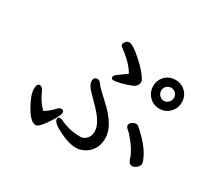

<svg xmlns="http://www.w3.org/2000/svg" viewBox="-144 -950 1289 1192"><g transform="rotate(30 500.0 -354.0)"><path d="M223.1 14.2Q188 14.2 146 -56.9Q104 -127.9 102.1 -173.8Q102.1 -214.8 123 -214.8Q141.1 -214.8 152.8 -188Q182.1 -121.1 222.2 -85.9Q263.2 -112.8 289.1 -142.1Q298.8 -153.8 314 -153.8Q331.1 -153.8 331.1 -134.8Q331.1 -119.1 303.2 -73.2Q249 14.2 223.1 14.2ZM868.2 -64.9Q849.1 -64.9 839.8 -87.9Q826.2 -136.2 790.5 -183.6Q754.9 -231 737.1 -244.4Q719.2 -257.8 719.2 -272Q719.2 -285.2 734.1 -295.2Q749 -305.2 761 -305.2Q772.9 -305.2 778.8 -298.8Q869.1 -221.2 902.8 -150.9Q917 -122.1 917 -108.9Q917 -92.8 900.9 -78.9Q884.8 -64.9 868.2 -64.9ZM512.2 11.2Q457 11.2 391.1 -22.9Q318.8 -57.1 318.8 -85Q318.8 -100.1 335 -100.1Q347.2 -100.1 359.1 -92.5Q371.1 -85 411.1 -73.5Q451.2 -62 501 -62Q523.9 -62 543 -82Q562 -102.1 562 -133.8Q562 -191.9 487.8 -268.1Q457 -299.8 422.6 -335Q388.2 -370.1 388.2 -397Q388.2 -426.8 415 -426.8Q429.2 -426.8 441.7 -408Q454.1 -389.2 523.9 -326.2Q640.1 -221.2 640.1 -130.9Q640.1 -84 619.6 -52Q599.1 -20 569.1 -4.4Q539.1 11.2 512.2 11.2ZM837.9 -514.2Q856 -514.2 869.9 -528.6Q883.8 -543 883.8 -562Q883.8 -581.1 870.4 -594.5Q856.9 -607.9 837.9 -607.9Q818.8 -607.9 805.4 -594.5Q792 -581.1 792 -562Q792 -543 805.4 -528.6Q818.8 -514.2 837.9 -514.2ZM837.9 -458Q793.9 -458 764.4 -488.5Q734.9 -519 734.9 -562Q734.9 -606 764.9 -635Q794.9 -664.1 837.9 -664.1Q879.9 -664.1 909.9 -635Q939.9 -606 939.9 -562Q939.9 -519 910.4 -488.5Q880.9 -458 837.9 -458ZM504.9 -467.8Q486.8 -467.8 486.8 -482.9Q486.8 -495.1 506.8 -508.8Q543 -534.2 565.9 -551.8Q544.9 -588.9 510 -621.3Q475.1 -653.8 456.5 -666.5Q438 -679.2 438 -689Q438 -698.2 448 -710.2Q458 -722.2 472.2 -722.2Q498 -722.2 564 -663.6Q629.9 -605 652.8 -562Q658.2 -556.2 658.2 -545.9Q658.2 -513.2 623 -499Q587.9 -484.9 553 -476.3Q518.1 -467.8 504.9 -467.8Z"/></g></svg>

Font: LXGW WenKai Screen
Style: Regular
Weight: 400
Designer: LXGW / Fontworks Inc.
Foundry: LXGW / Fontworks Inc.
Version: Version 1.510;January 18,2025